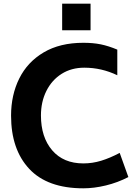

<svg xmlns="http://www.w3.org/2000/svg" viewBox="-20 -1004 751 1041"><path d="M40 0ZM40 -377Q40 -489 84.5 -578.5Q129 -668 217 -720Q305 -772 432 -772Q485 -772 526.5 -763.5Q568 -755 616 -735V-596Q531 -637 437 -637Q367 -637 314 -603.5Q261 -570 231.5 -511Q202 -452 202 -378Q202 -260 263 -189Q324 -118 432 -118Q481 -118 528.5 -132.5Q576 -147 629 -175L676 -44Q618 -14 554 1.5Q490 17 432 17Q237 17 138.5 -88.5Q40 -194 40 -377ZM317 -984H471V-840H317Z"/></svg>

Font: Biryani ExtraBold
Style: Regular
Weight: 800
Designer: Dan Reynolds and Mathieu Reguer
Foundry: Dan Reynolds and Mathieu Reguer
Version: Version 1.004; ttfautohint (v1.1) -l 5 -r 5 -G 72 -x 0 -D la